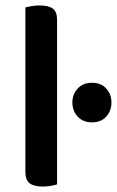

<svg xmlns="http://www.w3.org/2000/svg" viewBox="-20 -677 428 703"><path d="M73 -264 189 -257V-2Q181 1 167 3.5Q153 6 136 6Q104 6 88.5 -6Q73 -18 73 -47ZM189 -198 73 -205V-650Q80 -652 94.5 -654.5Q109 -657 125 -657Q158 -657 173.5 -645.5Q189 -634 189 -604ZM245 -302Q245 -332 264.5 -353Q284 -374 317 -374Q350 -374 369 -353Q388 -332 388 -302Q388 -271 369 -250Q350 -229 317 -229Q284 -229 264.5 -250Q245 -271 245 -302Z"/></svg>

Font: BalooTamma2SemiBold
Style: Regular
Weight: 600
Designer: Divya Kowshik, Shuchita Grover and Ek Type
Foundry: Ek Type
Version: Version 1.700